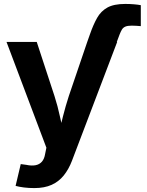

<svg xmlns="http://www.w3.org/2000/svg" viewBox="-20 -753 751 980"><path d="M425.3 -539.1 439.5 -579.1Q456.1 -627 475.6 -661.6Q495.1 -696.3 528.3 -714.6Q561.5 -732.9 619.1 -732.9Q642.1 -732.9 662.6 -731.2Q683.1 -729.5 698.7 -726.6V-619.6Q688.5 -620.6 676.3 -621.3Q664.1 -622.1 652.3 -622.1Q631.3 -622.1 619.9 -617.2Q608.4 -612.3 602.3 -602.1Q596.2 -591.8 590.3 -576.7L576.2 -539.1ZM59.6 195.8 85.9 84.5 114.3 88.4Q141.1 94.2 161.4 90.3Q181.6 86.4 194.1 72Q206.5 57.6 210.4 32.2L216.8 1L13.2 -539.1H167.5L258.3 -262.2Q274.9 -210.4 285.9 -158.4Q296.9 -106.4 310.1 -50.8H274.9Q288.1 -106.4 301.3 -158.7Q314.5 -210.9 331.1 -262.2L425.3 -539.1H578.1L347.2 67.9Q330.6 111.3 305.4 142.6Q280.3 173.8 243.7 190.4Q207 207 155.3 207Q127.4 207 102.3 203.9Q77.1 200.7 59.6 195.8Z"/></svg>

Font: Inter 18pt
Style: Bold
Weight: 700
Designer: Rasmus Andersson
Foundry: rsms
Version: Version 4.001;git-66647c0bb